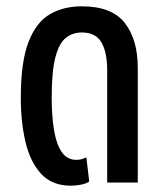

<svg xmlns="http://www.w3.org/2000/svg" viewBox="-20 -579 520 609"><path d="M205 10Q145 10 110.5 -27.5Q76 -65 61 -128Q46 -191 46 -269Q46 -383 70.5 -446Q95 -509 138.5 -534Q182 -559 239 -559Q335 -559 376 -506Q417 -453 417 -364V0H320V-355Q320 -414 301.5 -445Q283 -476 240 -476Q211 -476 189.5 -459.5Q168 -443 156 -398.5Q144 -354 144 -269Q144 -213 151 -168.5Q158 -124 175 -98Q192 -72 222 -72Q239 -72 254 -80L263 -3Q252 4 235.5 7Q219 10 205 10Z"/></svg>

Font: Noto Sans Thai ExtCond Med
Style: Regular
Weight: 500
Width: 2
Designer: Monotype Design Team
Foundry: Monotype Imaging Inc.
Version: Version 2.002; ttfautohint (v1.8.4.7-5d5b)